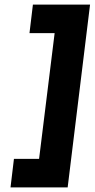

<svg xmlns="http://www.w3.org/2000/svg" viewBox="-20 -770 414 840"><path d="M374 -750 276 50H26L41 -75H151L219 -625H109L124 -750Z"/></svg>

Font: Haskoy ExtraBold
Style: Italic
Weight: 800
Designer: Ertekin Erdin
Foundry: Ertekin Erdin
Version: Version 2.000; ttfautohint (v1.8.4.7-5d5b)